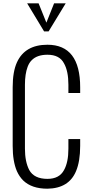

<svg xmlns="http://www.w3.org/2000/svg" viewBox="-20 -1121 544 1154"><path d="M272 -932.1H245.1L143.1 -1101.1H211.9L258.8 -984.9L305.2 -1101.1H375ZM56.2 -244.1V-596.2Q56.2 -690.4 82 -746.6Q130.4 -852.1 265.1 -852.1Q461.9 -852.1 461.9 -596.2V-562H391.1V-611.8Q391.1 -693.4 364.7 -740.2Q337.9 -792 265.1 -792Q202.1 -792 169.9 -758.3Q154.8 -743.2 146 -719.2Q129.9 -676.3 129.9 -611.8V-227.1Q129.9 -148.9 155.8 -99.1Q185.1 -45.9 265.1 -45.9Q336.4 -45.9 364.7 -98.6Q391.1 -145.5 391.1 -227.1V-285.2H461.9V-244.1Q461.9 -150.9 437 -92.3Q394 11.2 265.1 13.2Q170.4 13.2 119.1 -36.6Q96.2 -59.6 81.5 -92.3Q56.2 -150.9 56.2 -244.1Z"/></svg>

Font: VL Oswald
Style: Light
Weight: 300
Designer: vernon adams
Foundry: vernon adams
Version: Version ; ttfautohint (v0.92.18-e454-dirty) -l 8 -r 50 -G 20